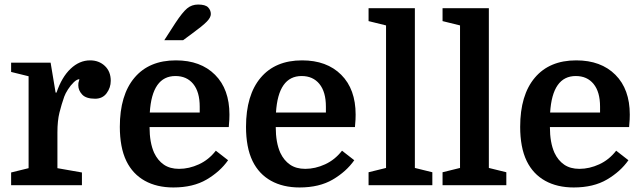

<svg xmlns="http://www.w3.org/2000/svg" viewBox="-20 -816 2830 846"><path d="M330 -467Q330 -467 330 -467Q330 -467 330 -467Q319 -467 305 -453.5Q291 -440 279.5 -422Q268 -404 263 -390Q251 -356 242 -320Q233 -284 233 -232V-75L341 -56V0H29V-56L106 -75V-480L29 -499V-540H203L225 -408H229Q252 -476 291 -513Q330 -550 377 -550Q416 -550 442 -525.5Q468 -501 468 -460Q468 -430 450 -405.5Q432 -381 399 -381Q359 -381 342 -399.5Q325 -418 325 -440Q325 -447 325.5 -450.5Q326 -454 330 -467Z M988 -256H639Q639 -188 659 -143Q675 -109 702 -90.5Q729 -72 769 -72Q813 -72 856.5 -92Q900 -112 931 -152L985 -110Q950 -60 890.5 -25Q831 10 744 10Q671 10 618 -19.5Q565 -49 537 -106Q522 -137 515 -175Q508 -213 508 -257Q508 -397 572.5 -473.5Q637 -550 755 -550Q864 -550 927.5 -486.5Q991 -423 991 -311Q991 -300 990.5 -289.5Q990 -279 988 -256ZM753 -481Q650 -481 640 -320H860V-346Q860 -411 831.5 -446Q803 -481 753 -481ZM704 -639 753 -715Q784 -762 804.5 -779Q825 -796 853 -796Q885 -796 897 -783.5Q909 -771 909 -754Q909 -739 891 -720.5Q873 -702 825 -667L787 -639Z M1544 -256H1195Q1195 -188 1215 -143Q1231 -109 1258 -90.5Q1285 -72 1325 -72Q1369 -72 1412.5 -92Q1456 -112 1487 -152L1541 -110Q1506 -60 1446.5 -25Q1387 10 1300 10Q1227 10 1174 -19.5Q1121 -49 1093 -106Q1078 -137 1071 -175Q1064 -213 1064 -257Q1064 -397 1128.5 -473.5Q1193 -550 1311 -550Q1420 -550 1483.5 -486.5Q1547 -423 1547 -311Q1547 -300 1546.5 -289.5Q1546 -279 1544 -256ZM1309 -481Q1206 -481 1196 -320H1416V-346Q1416 -411 1387.5 -446Q1359 -481 1309 -481Z M1681 -76V-704L1604 -723V-780H1808V-76L1885 -57V0H1604V-57Z M2007 -76V-704L1930 -723V-780H2134V-76L2211 -57V0H1930V-57Z M2752 -256H2403Q2403 -188 2423 -143Q2439 -109 2466 -90.5Q2493 -72 2533 -72Q2577 -72 2620.5 -92Q2664 -112 2695 -152L2749 -110Q2714 -60 2654.5 -25Q2595 10 2508 10Q2435 10 2382 -19.5Q2329 -49 2301 -106Q2286 -137 2279 -175Q2272 -213 2272 -257Q2272 -397 2336.5 -473.5Q2401 -550 2519 -550Q2628 -550 2691.5 -486.5Q2755 -423 2755 -311Q2755 -300 2754.5 -289.5Q2754 -279 2752 -256ZM2517 -481Q2414 -481 2404 -320H2624V-346Q2624 -411 2595.5 -446Q2567 -481 2517 -481Z"/></svg>

Font: Domine
Style: Bold
Weight: 700
Designer: Pablo Impallari, Rodrigo Fuenzalida, Brenda Gallo
Foundry: Pablo Impallari, Rodrigo Fuenzalida, Brenda Gallo
Version: Version 2.000